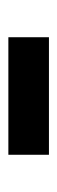

<svg xmlns="http://www.w3.org/2000/svg" viewBox="141 -808 137 459"><g transform="rotate(90 209.5 -578.5)"><path d="M69 -627V-530H350V-627Z"/></g></svg>

Font: Mint Spirit
Style: Bold
Weight: 700
Designer: HARENDAL Hirwen
Foundry: Arkandis Digital Foundry.
Version: Version 1.004;FFEdit